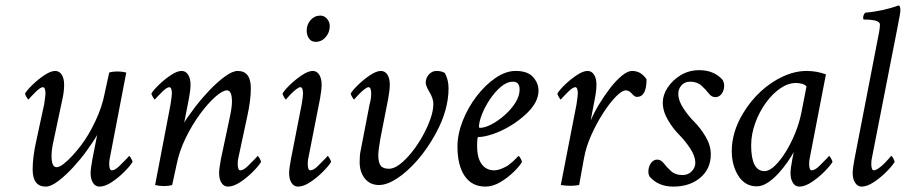

<svg xmlns="http://www.w3.org/2000/svg" viewBox="-20 -689 3373 715"><path d="M185.5 -424.8Q201.2 -424.8 210 -410.6Q218.8 -396.5 218.8 -374Q218.8 -348.1 212.9 -322.3L178.7 -161.1Q171.9 -131.3 171.9 -108.4Q171.9 -66.4 190.4 -66.4Q201.2 -66.4 217 -78.6Q232.9 -90.8 250.2 -109.9Q267.6 -128.9 282.7 -148.9Q310.5 -185.5 335.4 -238.3Q360.4 -291 370.1 -342.8L386.7 -418.9Q399.9 -422.9 417 -422.9Q433.6 -422.9 450.2 -418.9L389.6 -103.5Q386.7 -91.8 386.7 -79.1Q386.7 -54.7 396.5 -54.7Q408.7 -54.7 425.8 -72Q442.9 -89.4 455.1 -101.6L460.9 -108.4Q462.9 -108.4 468.3 -99.1Q473.6 -89.8 473.6 -85.9Q465.3 -71.8 443.6 -49.8Q421.9 -27.8 396.5 -11Q371.1 5.9 350.6 5.9Q335 5.9 326.2 -8.3Q317.4 -22.5 317.4 -44.9Q317.4 -59.6 324.2 -96.7L341.8 -186.5Q332.5 -168.9 301.8 -126Q281.7 -98.1 253.7 -67.4Q225.6 -36.6 197.8 -15.4Q169.9 5.9 150.4 5.9Q101.6 5.9 101.6 -58.6Q101.6 -104.5 115.2 -165L144.5 -300.8Q149.4 -334.5 149.4 -339.8Q149.4 -364.3 139.6 -364.3Q131.3 -364.3 114.7 -348.6Q106.9 -340.8 97.9 -331.5Q88.9 -322.3 85.9 -318.4Q84 -318.4 78.6 -327.6Q73.2 -336.9 73.2 -340.8Q81.1 -354 101.6 -373.8Q122.1 -393.6 145.5 -409.2Q168.9 -424.8 185.5 -424.8Z M656.2 -424.8Q671.9 -424.8 680.7 -410.6Q689.5 -396.5 689.5 -374Q689.5 -352.5 683.6 -322.3L666 -232.4Q675.3 -249 708.5 -293Q730.5 -321.8 759.5 -352.3Q788.6 -382.8 817.1 -403.8Q845.7 -424.8 865.2 -424.8Q914.1 -424.8 914.1 -360.4Q914.1 -314.9 900.4 -253.9L868.2 -103.5Q865.2 -91.8 865.2 -79.1Q865.2 -54.7 875 -54.7Q887.2 -54.7 904.3 -72Q921.4 -89.4 933.6 -101.6L939.5 -108.4Q941.4 -108.4 946.8 -99.1Q952.1 -89.8 952.1 -85.9Q943.8 -71.8 922.1 -49.8Q900.4 -27.8 875 -11Q849.6 5.9 829.1 5.9Q813.5 5.9 804.7 -8.3Q795.9 -22.5 795.9 -44.9Q795.9 -59.6 802.7 -96.7L836.9 -257.8Q843.8 -291 843.8 -310.5Q843.8 -352.5 825.2 -352.5Q809.1 -352.5 781.7 -328.4Q754.4 -304.2 724.9 -264.2Q695.3 -224.1 671.4 -175Q647.5 -126 637.7 -76.2L621.1 0Q607.9 3.9 590.8 3.9Q574.2 3.9 557.6 0L615.2 -300.8Q620.1 -334.5 620.1 -339.8Q620.1 -364.3 610.4 -364.3Q602.1 -364.3 585.4 -348.6Q577.6 -340.8 568.6 -331.5Q559.6 -322.3 556.6 -318.4Q554.7 -318.4 549.3 -327.6Q543.9 -336.9 543.9 -340.8Q551.8 -354 572.3 -373.8Q592.8 -393.6 616.2 -409.2Q639.6 -424.8 656.2 -424.8Z M1172.9 -630.9Q1187.5 -630.9 1197.8 -619.1Q1208 -607.4 1208 -591.8Q1208 -568.4 1192.9 -550.8Q1177.7 -533.2 1155.3 -533.2Q1139.6 -533.2 1130.9 -545.4Q1122.1 -557.6 1122.1 -575.2Q1122.1 -597.7 1136.7 -614.3Q1151.4 -630.9 1172.9 -630.9ZM1144.5 -424.8Q1160.2 -424.8 1168.9 -410.6Q1177.7 -396.5 1177.7 -374Q1177.7 -354 1171.9 -322.3L1128.9 -103.5Q1126 -91.8 1126 -79.1Q1126 -54.7 1135.7 -54.7Q1147.9 -54.7 1165 -72Q1182.1 -89.4 1194.3 -101.6L1200.2 -108.4Q1202.1 -108.4 1207.5 -99.1Q1212.9 -89.8 1212.9 -85.9Q1204.6 -71.8 1182.9 -49.8Q1161.1 -27.8 1135.7 -11Q1110.4 5.9 1089.8 5.9Q1074.2 5.9 1065.4 -8.3Q1056.6 -22.5 1056.6 -44.9Q1056.6 -59.6 1063.5 -96.7L1103.5 -300.8Q1108.4 -329.6 1108.4 -339.8Q1108.4 -364.3 1098.6 -364.3Q1092.8 -364.3 1082.8 -356.4Q1072.8 -348.6 1063.5 -339.1Q1054.2 -329.6 1049.8 -324.2L1044.9 -318.4Q1043 -318.4 1037.6 -327.6Q1032.2 -336.9 1032.2 -340.8Q1040 -354 1060.5 -373.8Q1081.1 -393.6 1104.5 -409.2Q1127.9 -424.8 1144.5 -424.8Z M1398.4 -424.8Q1414.1 -424.8 1422.9 -410.6Q1431.6 -396.5 1431.6 -374Q1431.6 -354 1425.8 -322.3L1396.5 -172.9Q1388.7 -127.4 1388.7 -111.3Q1388.7 -84 1397.5 -72.3Q1406.2 -60.5 1428.7 -60.5Q1446.8 -60.5 1468.8 -77.1Q1490.7 -93.8 1512.7 -121.1Q1534.7 -148.4 1553 -180.9Q1571.3 -213.4 1582.5 -245.1Q1593.8 -276.9 1593.8 -301.8Q1593.8 -321.8 1579.6 -345.7Q1565.4 -369.6 1565.4 -380.9Q1565.4 -398.4 1577.1 -411.6Q1588.9 -424.8 1605.5 -424.8Q1624.5 -424.8 1636.7 -417Q1650.4 -391.6 1650.4 -360.4Q1650.4 -279.3 1603 -192.4Q1571.8 -134.8 1533.4 -91.3Q1495.1 -47.9 1457.8 -23.9Q1420.4 0 1391.6 0Q1358.4 0 1338.9 -23.9Q1319.3 -47.9 1319.3 -85.9Q1319.3 -112.3 1323.2 -128.9L1356.4 -300.8Q1362.3 -321.3 1362.3 -339.8Q1362.3 -364.3 1352.5 -364.3Q1346.7 -364.3 1336.9 -356.4Q1327.1 -348.6 1317.6 -339.1Q1308.1 -329.6 1303.7 -324.2L1298.8 -318.4Q1296.9 -318.4 1291.5 -327.6Q1286.1 -336.9 1286.1 -340.8Q1293.9 -354 1314.5 -373.8Q1335 -393.6 1358.4 -409.2Q1381.8 -424.8 1398.4 -424.8Z M1900.4 -424.8Q1945.3 -424.8 1965.3 -401.9Q1985.4 -378.9 1985.4 -351.6Q1985.4 -308.6 1941.4 -266.6Q1912.1 -238.8 1878.4 -219Q1844.7 -199.2 1813.5 -189Q1782.2 -178.7 1760.7 -178.7Q1756.8 -178.7 1756.8 -144.5Q1756.8 -100.6 1773.9 -77.6Q1791 -54.7 1820.3 -54.7Q1832.5 -54.7 1849.6 -61.5Q1866.7 -68.4 1876 -76.2Q1885.7 -84.5 1886.7 -85Q1887.7 -85.4 1890.6 -88.1Q1893.6 -90.8 1908.2 -105.5L1911.1 -108.4Q1913.1 -108.4 1918.5 -99.1Q1923.8 -89.8 1923.8 -85.9Q1915 -70.3 1892.8 -48.6Q1870.6 -26.9 1842.8 -10.5Q1814.9 5.9 1788.1 5.9Q1737.3 5.9 1710.4 -33.7Q1683.6 -73.2 1683.6 -142.6Q1683.6 -189.5 1703.1 -239Q1722.7 -288.6 1754.9 -330.6Q1787.1 -372.6 1825.2 -398.7Q1863.3 -424.8 1900.4 -424.8ZM1890.6 -384.8Q1867.7 -384.8 1845.2 -365.7Q1822.8 -346.7 1804.2 -318.8Q1785.6 -291 1774.7 -262.9Q1763.7 -234.9 1763.7 -216.8Q1763.7 -212.9 1767.6 -212.9Q1785.2 -212.9 1810.1 -225.8Q1835 -238.8 1858.9 -259.8Q1882.8 -280.8 1898.9 -305.9Q1915 -331.1 1915 -355.5Q1915 -384.8 1890.6 -384.8Z M2168 -424.8Q2183.6 -424.8 2192.4 -410.6Q2201.2 -396.5 2201.2 -374Q2201.2 -352.5 2195.3 -322.3L2179.7 -240.2Q2191.9 -269 2211.2 -301Q2230.5 -333 2252.4 -361.3Q2274.4 -389.6 2295.9 -407.2Q2317.4 -424.8 2334 -424.8Q2367.2 -424.8 2387.7 -393.6Q2387.7 -328.1 2351.6 -328.1Q2343.8 -328.1 2333 -340.3Q2322.3 -352.5 2310.5 -352.5Q2296.4 -352.5 2273.4 -329.1Q2250.5 -305.7 2226.1 -267.8Q2201.7 -230 2182.1 -186.3Q2162.6 -142.6 2155.3 -102.5L2136.7 0Q2120.1 2.9 2104.5 2.9Q2085.9 2.9 2068.4 0L2127 -300.8Q2131.8 -334.5 2131.8 -339.8Q2131.8 -364.3 2122.1 -364.3Q2113.8 -364.3 2097.2 -348.6Q2089.4 -340.8 2080.3 -331.5Q2071.3 -322.3 2068.4 -318.4Q2066.4 -318.4 2061 -327.6Q2055.7 -336.9 2055.7 -340.8Q2063.5 -354 2084 -373.8Q2104.5 -393.6 2127.9 -409.2Q2151.4 -424.8 2168 -424.8Z M2584 -427.7Q2639.6 -427.7 2671.9 -390.6Q2676.8 -379.4 2676.8 -370.1Q2676.8 -352.5 2667.5 -339.8Q2658.2 -327.1 2643.6 -327.1Q2630.4 -327.1 2619.1 -341.3Q2608.4 -355.5 2592.3 -370.1Q2576.2 -384.8 2549.8 -384.8Q2529.3 -384.8 2517.6 -371.1Q2505.9 -357.4 2505.9 -339.8Q2505.9 -314.5 2524.9 -285.6Q2543.9 -256.8 2566.4 -234.4Q2588.9 -211.9 2607.9 -179.7Q2627 -147.5 2627 -114.3Q2627 -60.5 2587.9 -27.3Q2548.8 5.9 2487.3 5.9Q2431.6 5.9 2399.4 -31.2Q2394.5 -39.1 2394.5 -49.8Q2394.5 -67.4 2403.8 -81.1Q2413.1 -94.7 2427.7 -94.7Q2440.9 -94.7 2452.1 -80.6Q2462.9 -66.4 2479 -51.8Q2495.1 -37.1 2521.5 -37.1Q2543 -37.1 2556.2 -51.3Q2569.3 -65.4 2569.3 -82Q2569.3 -107.4 2550.3 -136.2Q2531.2 -165 2508.8 -187.5Q2486.3 -210 2467.3 -242.2Q2448.2 -274.4 2448.2 -307.6Q2448.2 -335 2466.3 -362.8Q2484.4 -390.6 2515.1 -409.2Q2545.9 -427.7 2584 -427.7Z M2984.4 -424.8Q3020.5 -424.8 3055.7 -412.1L2996.1 -103.5Q2993.2 -91.8 2993.2 -79.1Q2993.2 -54.7 3002.9 -54.7Q3015.1 -54.7 3032.2 -72Q3049.3 -89.4 3061.5 -101.6L3067.4 -108.4Q3069.3 -108.4 3074.7 -99.1Q3080.1 -89.8 3080.1 -85.9Q3071.8 -71.8 3050 -49.8Q3028.3 -27.8 3002.9 -11Q2977.5 5.9 2957 5.9Q2941.4 5.9 2932.6 -8.3Q2923.8 -22.5 2923.8 -44.9Q2923.8 -60.1 2930.7 -96.7L2934.1 -113.8Q2935.5 -120.6 2935.5 -122.1Q2927.7 -107.4 2913.1 -86.2Q2898.4 -64.9 2879.4 -43.9Q2860.4 -22.9 2839.4 -9Q2818.4 4.9 2797.9 4.9Q2754.9 4.9 2730 -33.7Q2705.1 -72.3 2705.1 -127Q2705.1 -196.8 2746.6 -266.1Q2774.4 -313 2813.2 -348.6Q2852.1 -384.3 2896.5 -404.5Q2940.9 -424.8 2984.4 -424.8ZM2943.4 -379.9Q2914.6 -379.9 2885.3 -359.6Q2856 -339.4 2831.5 -305.4Q2807.1 -271.5 2792.2 -230.2Q2777.3 -189 2777.3 -147.5Q2777.3 -51.8 2827.1 -51.8Q2844.7 -51.8 2865.2 -71.3Q2885.7 -90.8 2905.8 -123Q2925.8 -155.3 2941.2 -193.1Q2956.5 -231 2963.9 -267.6L2983.4 -367.2Q2971.7 -379.9 2943.4 -379.9Z M3162.1 -96.7 3253.9 -570.3Q3256.8 -585 3256.8 -597.7Q3256.8 -616.2 3197.3 -616.2Q3194.3 -616.2 3194.3 -622.1Q3194.3 -633.8 3202.1 -641.6Q3267.6 -647.5 3327.1 -668.9Q3333 -666 3333 -650.4Q3333 -639.6 3320.3 -577.1L3227.5 -103.5Q3224.6 -91.8 3224.6 -79.1Q3224.6 -54.7 3234.4 -54.7Q3240.2 -54.7 3248.5 -60.1Q3256.8 -65.4 3265.6 -73.2Q3274.4 -81.1 3285.6 -93.5Q3296.9 -106 3298.8 -108.4Q3301.8 -108.4 3306.6 -99.1Q3311.5 -89.8 3311.5 -85.9Q3303.2 -71.8 3281.5 -49.8Q3259.8 -27.8 3234.4 -11Q3209 5.9 3188.5 5.9Q3173.8 5.9 3164.6 -8.3Q3155.3 -22.5 3155.3 -44.9Q3155.3 -60.1 3162.1 -96.7Z"/></svg>

Font: Metal
Style: Regular
Weight: 400
Designer: Danh Hong
Version: Version 8.002; ttfautohint (v1.8.3)